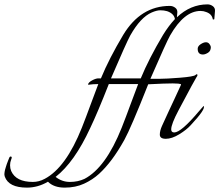

<svg xmlns="http://www.w3.org/2000/svg" viewBox="-320 -631 1002 877"><path d="M659 -545Q659 -542 655.5 -542Q652 -542 652 -543Q648 -567 622 -576Q610 -581 596 -581Q521 -581 457 -469Q440 -439 367 -271Q377 -271 408 -271Q439 -271 502 -276Q565 -281 573 -288.5Q581 -296 582 -288Q582 -284 577.5 -278.5Q573 -273 496 -128Q462 -64 462 -40Q462 -26 476 -26Q507 -26 588 -122L610 -147Q622 -135 551 -59Q532 -38 498.5 -17.5Q465 3 437.5 3Q410 3 410 -16Q410 -34 420 -56Q446 -114 450.5 -122.5Q455 -131 479 -183.5Q503 -236 505.5 -241Q508 -246 505.5 -247Q503 -248 494 -249Q485 -250 469 -250Q435 -250 357 -246Q277 -44 248 8Q219 60 190.5 98Q162 136 132.5 163Q103 190 64 208Q25 226 -24.5 226Q-74 226 -101 199Q-147 226 -197 226Q-280 226 -298 176Q-300 169 -300 164.5Q-300 160 -299 154.5Q-298 149 -297 144.5Q-296 140 -293 131Q-290 122 -289 118.5Q-288 115 -283.5 104Q-279 93 -277.5 89Q-276 85 -272.5 84Q-269 83 -267 86Q-265 89 -269.5 99.5Q-274 110 -274 124Q-274 138 -269 150Q-247 200 -170 200Q-142 200 -116 186Q-19 135 54 -48Q73 -96 94.5 -155Q116 -214 129 -247Q105 -247 84 -244L82 -245Q84 -255 101 -264Q118 -273 129 -273H141Q178 -363 243 -472Q323 -604 456 -604Q469 -604 480 -596Q491 -588 490 -574L488 -552Q550 -611 628 -611Q641 -611 652 -603Q663 -595 662 -581ZM-66 177Q-37 200 -0.5 200Q36 200 66 186Q163 135 236 -48Q255 -96 276.5 -155Q298 -214 311 -247H177Q126 -117 92 -46Q20 110 -66 177ZM443 -580Q429 -584 412.5 -584Q396 -584 373 -574Q322 -552 275 -469Q257 -436 187 -273H323Q360 -363 425 -472Q451 -514 479 -544Q475 -569 443 -580ZM607 -382Q583 -382 583 -408Q583 -420 596.5 -429Q610 -438 620.5 -438Q631 -438 637 -429.5Q643 -421 643 -416Q643 -398 630 -390Q617 -382 607 -382Z"/></svg>

Font: Italianno
Style: Regular
Weight: 400
Designer: Robert E. Leuschke
Foundry: Robert E. Leuschke
Version: Version 1.003